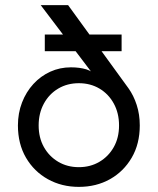

<svg xmlns="http://www.w3.org/2000/svg" viewBox="-20 -720 616 750"><path d="M445 -230Q445 -182 424.5 -145.5Q404 -109 368.5 -88Q333 -67 288 -67Q243 -67 207.5 -88Q172 -109 151.5 -145.5Q131 -182 131 -230Q131 -278 151.5 -315.5Q172 -353 207.5 -374Q243 -395 288 -395Q333 -395 368.5 -374Q404 -353 424.5 -315.5Q445 -278 445 -230ZM246 -700H139L358 -411L364 -416Q344 -441 317.5 -449Q291 -457 257 -457Q214 -457 176.5 -440Q139 -423 110.5 -392Q82 -361 66 -319.5Q50 -278 50 -230Q50 -158 81.5 -104Q113 -50 167 -20Q221 10 288 10Q356 10 409.5 -20Q463 -50 494.5 -104Q526 -158 526 -230Q526 -273 514 -310Q502 -347 482 -375ZM155 -520H455V-585H155Z"/></svg>

Font: Jost* Book
Style: Regular
Weight: 400
Version: Version 3.000